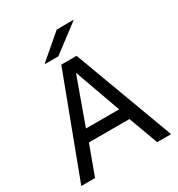

<svg xmlns="http://www.w3.org/2000/svg" viewBox="-215 -1078 1132 1218"><g transform="rotate(-30 351.5 -469.0)"><path d="M409 -730 680 0H578L499 -215H202L123 0H22L297 -730ZM210 -785V-789L383 -937L504 -938V-934L307 -785ZM230 -301H473L352 -639Z"/></g></svg>

Font: Nacelle
Style: Regular
Weight: 400
Designer: Sora Sagano
Foundry: Sora Sagano
Version: Version 1.000;FEAKit 1.0